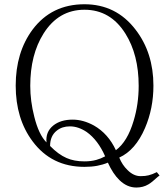

<svg xmlns="http://www.w3.org/2000/svg" viewBox="-20 -756 778 889"><path d="M371.1 -736.3Q218.8 -736.3 130.9 -619.1Q52.7 -513.7 52.7 -359.4Q52.7 -206.1 130.9 -101.6Q218.8 16.6 371.1 16.6Q403.3 16.6 429.7 11.7Q456.1 6.8 479.5 -2.9Q502.9 48.8 533.2 78.1Q568.4 112.3 611.3 112.3Q642.6 112.3 667 97.7Q682.6 88.9 710.9 62.5L718.8 56.6L706.1 41Q684.6 51.8 668 55.7Q653.3 59.6 630.9 59.6Q598.6 59.6 570.3 31.2Q545.9 7.8 532.2 -26.4Q607.4 -60.5 651.4 -163.1Q690.4 -253.9 690.4 -359.4Q690.4 -511.7 607.4 -619.1Q517.6 -736.3 371.1 -736.3ZM371.1 -710.9Q491.2 -710.9 560.5 -600.6Q622.1 -502.9 622.1 -358.4Q622.1 -273.4 598.6 -196.3Q570.3 -100.6 516.6 -60.5Q481.4 -136.7 415 -174.8Q365.2 -202.1 316.4 -202.1Q260.7 -202.1 226.6 -174.8Q190.4 -145.5 195.3 -96.7Q159.2 -132.8 138.7 -215.8Q120.1 -288.1 120.1 -358.4Q120.1 -502.9 181.6 -600.6Q251 -710.9 371.1 -710.9ZM371.1 -8.8Q323.2 -8.8 288.1 -24.4Q250 -41 211.9 -80.1Q211.9 -127 243.2 -151.4Q267.6 -170.9 303.7 -170.9Q342.8 -170.9 381.8 -144.5Q433.6 -107.4 466.8 -32.2Q447.3 -21.5 425.8 -15.6Q401.4 -8.8 371.1 -8.8Z"/></svg>

Font: Batang
Style: Regular
Weight: 400
Version: Version 2.21